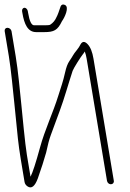

<svg xmlns="http://www.w3.org/2000/svg" viewBox="-70 -812 571 843"><path d="M26.9 -763 28.3 -755C36.5 -705.4 52.1 -671 88.9 -671H124.5C167.1 -671 183 -679.2 202.1 -719C212.8 -733.3 236.5 -781.3 214.7 -790.5C205.9 -794.2 199.7 -792 196.2 -784C188.8 -761.7 183.3 -746.3 178.7 -738C172.4 -722.9 163 -711.4 150.4 -703.5C147.8 -701.8 140.6 -701 128.9 -701H79.7C68.2 -701 59.5 -719 53.5 -755L52.1 -763C50.8 -770.9 44 -778 37.6 -778C31.3 -778 25.6 -770.9 26.9 -763ZM-49.4 -675 -31.1 -565C-21.9 -509.7 -12.1 -407.1 -6.8 -356L8.6 -203.5C11.7 -175.2 15.8 -145.3 21 -114L37.8 -13C39.2 -5 43.6 1.5 51.1 6.5C68.3 18 83.3 6.1 96.2 -29C111.4 -72 123.5 -109.7 132.6 -142.2C139.5 -174.7 146.1 -200.3 153.1 -219L173.5 -274.5C179.7 -291.5 186.1 -308.7 192.5 -326C213 -381.2 229.6 -442.4 248.9 -501C253.7 -514 285.1 -563.1 293.1 -572.7C297.2 -577.6 300.2 -582 302.2 -586C305.8 -576.7 308.5 -566 310.5 -554L399.8 -18C401.2 -9.8 408.4 -3 416.8 -3C425.1 -3 431.2 -9.8 429.8 -18L340.5 -554C335.6 -583.9 327 -605.2 314.8 -618C302.6 -630.8 292.6 -631.1 284.7 -619C279.7 -609 273.7 -599.8 266.8 -591.5C250.2 -571.6 251.1 -567.5 234.9 -544.3C226.7 -532.5 220.7 -515.9 215.9 -494.3C206.1 -450.7 199.1 -434.3 187 -395C162.7 -315.9 127.7 -245.3 105 -162C87.5 -97.6 73.8 -55.6 64 -36L48.1 -131.5C39.9 -180.7 28.2 -308.5 23.5 -354.5C17.5 -411.9 9.6 -500.5 -1.1 -565L-19.4 -675C-20.8 -683.2 -29.1 -690 -37.4 -690C-45.8 -690 -50.8 -683.2 -49.4 -675Z"/></svg>

Font: MewTooHand
Style: CondLta
Weight: 400
Designer: Mew Too, Robert Jablonski
Version: Version 0.77